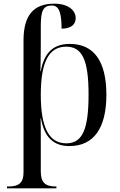

<svg xmlns="http://www.w3.org/2000/svg" viewBox="-20 -785 654 1045"><path d="M18 240H287V230H284C225 230 202 207 202 148V-41C202 -74 202 -108 201 -141H203C221 -38 271 10 358 10C489 10 559 -86 559 -269C559 -452 491 -546 360 -546C270 -546 220 -498 202 -397H200C201 -443 202 -490 202 -536V-643C202 -727 215 -755 263 -755C305 -755 315 -705 315 -629C368 -629 392 -653 392 -686C392 -727 354 -765 275 -765C162 -765 108 -701 108 -565V153C108 208 85 230 26 230H18ZM341 -5C247 -5 202 -90 202 -269C202 -442 243 -531 340 -531C428 -531 462 -458 462 -270C462 -79 428 -5 341 -5Z"/></svg>

Font: Noto Serif Display
Style: Regular
Weight: 400
Designer: Monotype Design Team
Foundry: Monotype Imaging Inc.
Version: Version 2.009